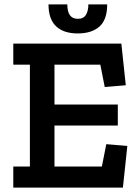

<svg xmlns="http://www.w3.org/2000/svg" viewBox="-20 -847 631 867"><path d="M464 -827Q464 -758 429 -727Q394 -696 331 -696Q267 -696 233 -728.5Q199 -761 199 -827H284Q284 -762 331 -762Q357 -762 368 -780Q379 -798 379 -827ZM40 0V-95H115V-555H40V-650H528L548 -462L453 -454L433 -555H226V-375H512V-280H226V-95H440L460 -196L555 -188L535 0Z"/></svg>

Font: Zilla Slab SemiBold
Style: Regular
Weight: 600
Designer: Typotheque.com
Foundry: Typotheque type foundry
Version: Version 1.1; 2017